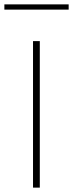

<svg xmlns="http://www.w3.org/2000/svg" viewBox="-91 -858 334 878"><path d="M60 -670V0H91V-670ZM-71 -814H223V-838H-71Z"/></svg>

Font: LT Wave Thin
Style: Regular
Weight: 100
Designer: Daniel Lyons
Version: Version 2.5 (Glyphs App)